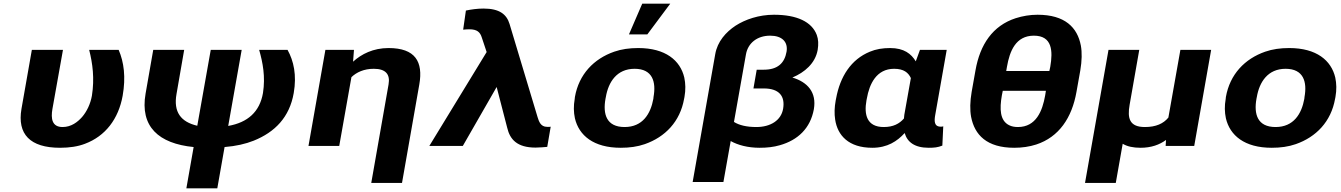

<svg xmlns="http://www.w3.org/2000/svg" viewBox="-20 -802 7371 1055"><path d="M310 10C362 10 408 3 447 -12C559 -54 631 -148 654 -276C672 -378 661 -461 632 -528H470C489 -453 500 -371 485 -276C477 -231 457 -189 431 -159C407 -132 372 -104 324 -104C265 -104 259 -151 268 -203L326 -528H155L98 -204C74 -65 145 10 310 10Z M1044 6 1004 233H1174L1214 6C1276 1 1329 -11 1374 -29C1491 -76 1571 -158 1594 -291C1611 -389 1594 -467 1560 -528H1404C1424 -458 1439 -381 1425 -291C1407 -187 1341 -129 1234 -110L1308 -528H1138L1064 -111C974 -132 932 -186 950 -286L992 -528H822L780 -288C748 -106 852 -13 1044 6Z M2034 -424C2099 -424 2125 -394 2115 -338L2020 203H2189L2284 -338C2306 -463 2262 -538 2115 -538C2031 -538 1966 -505 1920 -463L1925 -528H1768L1675 0H1844L1911 -378C1939 -405 1980 -424 2034 -424Z M2540 -744 2525 -639C2537 -640 2546 -641 2559 -641C2602 -641 2618 -625 2627 -597L2654 -516L2339 0H2523L2709 -324L2767 -100C2782 -36 2821 9 2923 9C2950 8 2971 7 2987 5L3006 -106C3003 -105 3001 -105 2997 -105H2986C2950 -105 2941 -136 2934 -158L2780 -670C2764 -723 2725 -755 2637 -755C2603 -755 2568 -750 2540 -744Z M3139 -269 3138 -259C3131 -220 3132 -185 3139 -152C3161 -58 3241 10 3391 10C3439 10 3483 4 3523 -10C3635 -49 3717 -134 3739 -259L3741 -269C3748 -308 3747 -343 3740 -376C3718 -470 3637 -538 3487 -538C3439 -538 3395 -532 3355 -518C3243 -479 3161 -394 3139 -269ZM3571 -269 3570 -259C3555 -176 3511 -104 3412 -104C3312 -104 3292 -175 3307 -259L3309 -269C3323 -351 3369 -424 3467 -424C3566 -424 3586 -352 3571 -269ZM3509 -782 3436 -613H3537L3663 -782Z M4154 10C4194 10 4231 6 4265 -4C4364 -32 4433 -97 4452 -202C4468 -295 4417 -351 4334 -376C4401 -404 4460 -454 4473 -528C4478 -559 4477 -586 4468 -610C4441 -682 4359 -721 4233 -721C4149 -721 4075 -695 4022 -661C3969 -626 3922 -574 3910 -504L3786 198H3955L3995 -27C4034 -5 4089 10 4154 10ZM4283 -204C4272 -140 4213 -104 4136 -104C4083 -104 4041 -114 4013 -132L4079 -504C4090 -565 4140 -606 4212 -606C4277 -606 4311 -572 4302 -518C4291 -455 4253 -419 4177 -419H4138L4120 -316H4177C4261 -316 4295 -274 4283 -204Z M4871 -538C4830 -538 4793 -532 4760 -518C4657 -476 4596 -382 4574 -260L4572 -250C4565 -212 4564 -177 4569 -145C4582 -58 4643 10 4773 10C4856 10 4910 -26 4951 -71C4965 -22 5005 10 5083 10C5114 10 5133 8 5158 -2L5163 -108C5159 -106 5155 -106 5149 -106C5112 -106 5113 -138 5119 -171L5182 -528H5035L5012 -465C4987 -506 4948 -538 4871 -538ZM4985 -373 4949 -171C4948 -164 4948 -158 4947 -151C4922 -122 4888 -104 4836 -104C4743 -104 4727 -172 4741 -250L4743 -260C4757 -341 4796 -424 4893 -424C4946 -424 4971 -403 4985 -373Z M5895 -297 5916 -415C5925 -468 5926 -514 5919 -552C5900 -651 5832 -721 5681 -721C5639 -721 5599 -714 5561 -702C5435 -661 5365 -558 5340 -415L5319 -297C5310 -244 5309 -198 5316 -160C5335 -61 5402 10 5553 10C5596 10 5637 4 5674 -8C5799 -49 5870 -155 5895 -297ZM5727 -303 5723 -278C5708 -192 5673 -104 5573 -104C5555 -104 5539 -107 5525 -114C5474 -139 5472 -204 5485 -278L5490 -303ZM5661 -606C5762 -606 5766 -522 5751 -435L5746 -412H5509L5513 -435C5528 -521 5561 -606 5661 -606Z M6387 -33 6385 0H6542L6635 -528H6466L6400 -156C6373 -123 6332 -104 6271 -104C6186 -104 6174 -152 6187 -226L6240 -528H6071L5942 203H6111L6149 -12C6174 3 6207 10 6247 10C6306 10 6352 -7 6387 -33Z M6716 -269 6715 -259C6708 -220 6709 -185 6716 -152C6738 -58 6818 10 6968 10C7016 10 7060 4 7100 -10C7212 -49 7294 -134 7316 -259L7318 -269C7325 -308 7324 -343 7317 -376C7295 -470 7214 -538 7064 -538C7016 -538 6972 -532 6932 -518C6820 -479 6738 -394 6716 -269ZM7148 -269 7147 -259C7132 -176 7088 -104 6989 -104C6889 -104 6869 -175 6884 -259L6886 -269C6900 -351 6946 -424 7044 -424C7143 -424 7163 -352 7148 -269Z"/></svg>

Font: Asimov
Style: XWidIt
Weight: 500
Designer: Google
Version: Version 2.000980; 2014